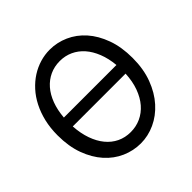

<svg xmlns="http://www.w3.org/2000/svg" viewBox="-184 -897 1082 1082"><g transform="rotate(-45 356.5 -356.5)"><path d="M561.5 -397.9Q556.2 -454.6 538.3 -499.5Q520.5 -544.4 493.2 -575.4Q465.8 -606.4 429.7 -623Q393.6 -639.6 351.6 -639.6Q308.1 -639.6 271.7 -622.8Q235.4 -606 208 -574.7Q180.7 -543.5 163.8 -498.5Q147 -453.6 142.6 -397.9ZM142.6 -327.1Q146.5 -268.1 163.1 -221.2Q179.7 -174.3 206.8 -141.4Q233.9 -108.4 270.5 -90.8Q307.1 -73.2 351.6 -73.2Q394.5 -73.2 431.9 -90.3Q469.2 -107.4 497.6 -140.1Q525.9 -172.9 543.2 -220Q560.5 -267.1 563.5 -327.1ZM654.3 -361.3Q654.3 -273.4 628.2 -204.1Q602.1 -134.8 558.8 -86.7Q515.6 -38.6 460.4 -13.2Q405.3 12.2 346.7 12.2Q287.6 12.2 233.4 -11.7Q179.2 -35.6 137.7 -82Q96.2 -128.4 71.3 -196Q46.4 -263.7 46.4 -351.6Q46.4 -410.2 58.3 -460.4Q70.3 -510.7 91.6 -552.2Q112.8 -593.8 142.1 -626Q171.4 -658.2 205.8 -680.2Q240.2 -702.1 278.6 -713.6Q316.9 -725.1 356.4 -725.1Q414.6 -725.1 468.5 -701.2Q522.5 -677.2 563.7 -630.9Q605 -584.5 629.6 -516.8Q654.3 -449.2 654.3 -361.3Z"/></g></svg>

Font: Andika Phon
Style: Regular
Weight: 400
Designer: Victor Gaultney, Annie Olsen, Julie Remington, Don Collingsworth, Eric Hays, Becca Hirsbrunner
Foundry: SIL International
Version: Version 5.000